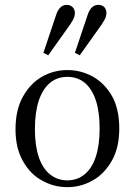

<svg xmlns="http://www.w3.org/2000/svg" viewBox="-20 -760 555 792"><path d="M258 12Q314 12 363 -16Q411 -43 442 -98Q472 -152 472 -230Q472 -310 442 -364Q411 -417 363 -444Q314 -471 258 -471Q202 -471 154 -444Q105 -416 75 -362Q44 -307 44 -227Q44 -148 75 -95Q105 -41 154 -15Q202 12 258 12ZM258 -16Q216 -16 186 -41Q156 -65 140 -112Q124 -159 124 -227Q124 -297 140 -345Q156 -393 186 -418Q216 -443 258 -443Q299 -443 329 -419Q359 -394 375 -347Q391 -299 391 -230Q391 -161 375 -113Q359 -65 329 -41Q299 -16 258 -16ZM159 -542 179 -532 268 -657Q280 -675 285 -686Q289 -697 289 -706Q289 -721 279 -731Q269 -740 255 -740Q242 -740 231 -731Q219 -721 212 -700ZM289 -542 309 -532 398 -657Q410 -675 415 -686Q419 -697 419 -706Q419 -721 410 -731Q400 -740 385 -740Q372 -740 361 -731Q349 -721 342 -700Z"/></svg>

Font: Source Serif 4 48pt
Style: Regular
Weight: 400
Designer: Frank Grie√ühammer
Foundry: Adobe Systems Incorporated
Version: Version 4.004;hotconv 1.0.116;makeotfexe 2.5.65601